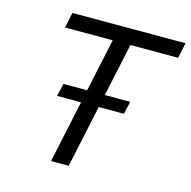

<svg xmlns="http://www.w3.org/2000/svg" viewBox="-103 -800 896 902"><g transform="rotate(15 345.0 -349.0)"><path d="M223 0 356 -623H124L140 -698H690L674 -623H442L309 0ZM170.9 -303 185.9 -365H510.1L496.2 -303Z"/></g></svg>

Font: Azeret Mono Thin Light
Style: Italic
Weight: 300
Italic angle: -12°
Version: Version 1.002